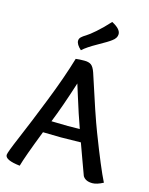

<svg xmlns="http://www.w3.org/2000/svg" viewBox="-136 -1006 862 1111"><g transform="rotate(15 294.5 -450.0)"><path d="M422 -819Q404 -805 346.5 -773Q289 -741 262 -716Q232 -743 232 -765Q232 -778 242 -787.5Q252 -797 269 -807Q286 -817 321 -847.5Q356 -878 395 -921Q449 -893 449 -862Q449 -838 422 -819ZM374 -274Q359 -315 344.5 -359.5Q330 -404 314 -455Q298 -506 292 -525Q244 -374 204 -275Q268 -273 302 -273Q354 -273 374 -274ZM281 -199Q255 -199 173 -201Q108 -34 93 21Q4 11 4 -20Q4 -34 46.5 -133.5Q89 -233 150 -387Q211 -541 246 -660Q266 -663 298 -663Q324 -663 338.5 -652.5Q353 -642 364 -610Q441 -370 476 -280Q551 -85 589 -10Q551 10 525 10Q483 10 467 -17Q455 -48 433.5 -108.5Q412 -169 400 -201Q302 -199 281 -199Z"/></g></svg>

Font: Overlock
Style: Bold
Weight: 700
Designer: Dario Muhafara
Foundry: Dario Manuel Muhafara
Version: Version 1.001